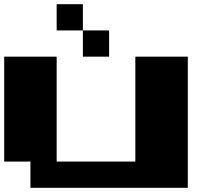

<svg xmlns="http://www.w3.org/2000/svg" viewBox="-20 -1020 1040 915"><path d="M375 -875H250V-1000H375ZM375 -750V-875H500V-750ZM875 -750V-125H125V-250H0V-750H250V-250H625V-750Z"/></svg>

Font: Press Start 2P
Style: Regular
Weight: 400
Designer: CodeMan38
Foundry: CodeMan38
Version: Version 3.000